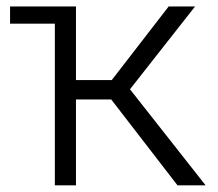

<svg xmlns="http://www.w3.org/2000/svg" viewBox="-20 -558 655 578"><path d="M567.2 -538.5 371.3 -289.2 599 0H514.4L314.9 -258.5H208.7V0H145.1V-486.7H10.3V-538.5H208.7V-316.9H316.4L487.7 -538.5Z"/></svg>

Font: Fira Code Fixed Light
Style: Regular
Weight: 300
Monospace: yes
Designer: Carrois Corporate, Edenspiekermann AG, Nikita Prokopov
Foundry: Carrois Corporate, Edenspiekermann AG, Nikita Prokopov
Version: Version 5.002